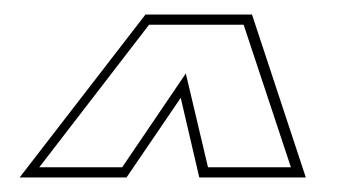

<svg xmlns="http://www.w3.org/2000/svg" viewBox="-20 -734 496 264"><path d="M7 -490 180 -714H326.5L400.5 -490H254L228.5 -599.5L154 -490ZM34 -504H148L235.5 -633L266 -504H380L315 -700H185Z"/></svg>

Font: Tourney Condensed Thin
Style: Italic
Weight: 100
Width: 3
Italic angle: -12°
Designer: Tyler Finck
Foundry: Etcetera Type Co
Version: Version 1.010; ttfautohint (v1.8.3)